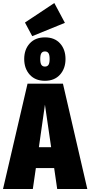

<svg xmlns="http://www.w3.org/2000/svg" viewBox="-40 -1249 597 1269"><path d="M338 0 318 -138H197L177 0H-20L142 -696H376L537 0ZM217 -276H298L257 -557ZM393 -859Q393 -796 356.5 -755.5Q320 -715 257 -715Q193 -715 156.5 -755.5Q120 -796 120 -859Q120 -922 156.5 -962Q193 -1002 257 -1002Q321 -1002 357 -962Q393 -922 393 -859ZM226 -859Q226 -832 233.5 -820.5Q241 -809 257 -809Q273 -809 280.5 -820.5Q288 -832 288 -859Q288 -886 280.5 -897.5Q273 -909 257 -909Q241 -909 233.5 -897.5Q226 -886 226 -859ZM319 -1229 389 -1098 173 -1010 125 -1100Z"/></svg>

Font: Fira Sans Extra Condensed Black
Style: Regular
Weight: 900
Width: 1
Designer: Carrois Corporate & Edenspiekermann AG
Foundry: Carrois Corporate GbR & Edenspiekermann AG
Version: Version 4.203